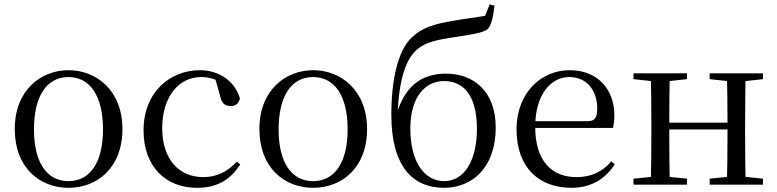

<svg xmlns="http://www.w3.org/2000/svg" viewBox="-20 -856 3601 890"><path d="M297.5 14.6C429.8 14.6 547.5 -77.3 547.5 -257.8C547.5 -437.6 426.2 -530.6 297.5 -530.6C168.9 -530.6 48.4 -437.2 48.4 -257.8C48.4 -77.9 165 14.6 297.5 14.6ZM297.5 -16.4C198 -16.4 137.5 -100.8 137.5 -256.6C137.5 -412.7 198 -498.8 297.5 -498.8C396.3 -498.8 457.4 -412.7 457.4 -256.6C457.4 -100.8 396.3 -16.4 297.5 -16.4Z M893.6 14.6C989.2 14.6 1049.3 -24.8 1093.6 -93.9L1077.8 -106.9C1033.5 -58.3 981.8 -35 922.2 -35C809.8 -35 731.9 -117.7 731.9 -261.5C731.9 -408.4 809.5 -498.8 912 -498.8C949.9 -498.8 983.9 -489 1024.8 -461.9L974.7 -501.6L999.7 -413.5C1005.9 -378.2 1021.9 -364.4 1049.7 -364.4C1071.9 -364.4 1086 -375.1 1092.2 -399.3C1070 -478.8 996.2 -530.6 906.8 -530.6C769.2 -530.6 645.4 -430 645.4 -251.4C645.4 -84.4 747.2 14.6 893.6 14.6Z M1431.5 14.6C1563.8 14.6 1681.5 -77.3 1681.5 -257.8C1681.5 -437.6 1560.2 -530.6 1431.5 -530.6C1302.9 -530.6 1182.4 -437.2 1182.4 -257.8C1182.4 -77.9 1299 14.6 1431.5 14.6ZM1431.5 -16.4C1332 -16.4 1271.5 -100.8 1271.5 -256.6C1271.5 -412.7 1332 -498.8 1431.5 -498.8C1530.3 -498.8 1591.4 -412.7 1591.4 -256.6C1591.4 -100.8 1530.3 -16.4 1431.5 -16.4Z M2038.7 14.6C2160.9 14.6 2277.8 -70.4 2277.8 -266.3C2277.8 -429.7 2177.8 -514.6 2047.8 -514.6C1924.9 -514.6 1855.1 -447.9 1818.5 -327.7L1822.9 -325.7C1830.1 -496.9 1863.2 -583.8 1914.7 -628.1C1954.3 -660.9 2005.5 -672.1 2095.8 -685.1C2164.7 -696.1 2221 -703.2 2241.7 -722.5C2258.4 -741.8 2266.1 -778.3 2272.2 -829.8L2249.9 -835.6L2228.6 -782.7C2186.3 -774.9 2131 -768.9 2083.5 -760.1C1996.5 -745.1 1939.5 -730.9 1888.2 -681.9C1826.1 -623.8 1794 -489.8 1794 -323.6C1794 -87.2 1891.3 14.6 2038.7 14.6ZM2039.3 -16.4C1948.6 -16.4 1882.1 -103.2 1882.1 -260.3C1882.1 -405.9 1950.2 -480.3 2038.9 -480.3C2129.7 -480.3 2190.7 -411.7 2190.7 -259.1C2190.7 -108 2129.8 -16.4 2039.3 -16.4Z M2629.3 14.6C2719 14.6 2786 -26.3 2829.6 -94.3L2813.7 -108.1C2772.8 -60.3 2721.7 -35 2651.5 -35C2540.4 -35 2460.9 -106.4 2460.9 -268.7C2460.9 -413.6 2530.8 -498.8 2618.6 -498.8C2700.3 -498.8 2748.3 -437.4 2748.3 -352.3C2748.3 -311.7 2738.3 -294.2 2703.3 -294.2H2412.6V-262.9H2821.4C2825.7 -278.8 2827.7 -298.9 2827.7 -323.2C2827.7 -440.7 2750.6 -530.6 2620.9 -530.6C2488.1 -530.6 2374.4 -425.5 2374.4 -256.8C2374.4 -76.2 2480.8 14.6 2629.3 14.6Z M2996.1 0H3085.3C3083.3 -48.6 3082.3 -160.1 3082.3 -260.2V-279.8C3082.3 -355.1 3083.3 -467.4 3085.3 -516H2996.1C2998.3 -467.4 2999.3 -355.1 2999.3 -288.3V-228.5C2999.3 -160.1 2998.3 -48.6 2996.1 0ZM3348.4 0H3436.9C3434.9 -48.6 3433.9 -160.1 3433.9 -228.5V-288.3C3433.9 -355.1 3434.9 -467.4 3436.9 -516H3348.4C3351.4 -467.4 3352.4 -355.1 3352.4 -279.8V-260.2C3352.4 -160.1 3351.4 -48.6 3348.4 0ZM2916.5 0H3164.3V-27.8L3057.7 -38.6H3025.7L2916.5 -27.8ZM2916.5 -489.1 3025.7 -477.4H3057.7L3164.3 -489.1V-516H2916.5ZM3269.6 0H3516.7V-27.8L3410.8 -38.6H3377.8L3269.6 -27.8ZM3269.6 -489.1 3377.8 -477.4H3410.8L3516.7 -489.1V-516H3269.6ZM3040 -256H3392.9V-287.5H3040Z"/></svg>

Font: Source Han Serif TW VF
Style: Regular
Weight: 250
Designer: Ryoko NISHIZUKA 西塚涼子 (kana & ideographs); Frank Grießhammer (Latin, Greek & Cyrillic); Wenlong ZHANG 张文龙 (bopomofo); San
Foundry: Adobe
Version: Version 2.002;hotconv 1.1.0;makeotfexe 2.6.0